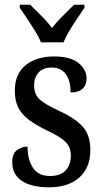

<svg xmlns="http://www.w3.org/2000/svg" viewBox="-20 -786 437 816"><path d="M189 10Q113 10 72.5 -17.5Q32 -45 32 -97Q32 -134 53 -148.5Q74 -163 97 -163Q97 -108 120 -73Q143 -38 192 -38Q237 -38 259 -61.5Q281 -85 281 -125Q281 -160 259.5 -182Q238 -204 181 -231Q133 -254 102.5 -277Q72 -300 57.5 -329Q43 -358 43 -401Q43 -472 89 -509Q135 -546 209 -546Q280 -546 314 -518Q348 -490 348 -452Q348 -425 331 -409Q314 -393 280 -393Q280 -444 259 -471.5Q238 -499 200 -499Q163 -499 144 -478Q125 -457 125 -423Q125 -385 148.5 -363.5Q172 -342 231 -315Q297 -285 330.5 -249Q364 -213 364 -148Q364 -74 317.5 -32Q271 10 189 10ZM154 -606Q145 -629 128.5 -655.5Q112 -682 94.5 -708Q77 -734 64 -753V-766H108Q130 -744 156 -718.5Q182 -693 201 -667Q221 -693 247 -718.5Q273 -744 295 -766H339V-753Q326 -734 308.5 -708Q291 -682 275 -655.5Q259 -629 250 -606Z"/></svg>

Font: Noto Serif Tamil Condensed Medium
Style: Italic
Weight: 500
Width: 3
Italic angle: -12°
Designer: Indian Type Foundry, Tom Grace, and the Monotype Design Team
Foundry: Monotype Imaging Inc.
Version: Version 2.003; ttfautohint (v1.8.4.7-5d5b)